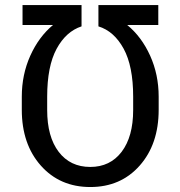

<svg xmlns="http://www.w3.org/2000/svg" viewBox="-20 -731 715 761"><path d="M66.4 -295.9V-347.7Q66.4 -435.5 100.1 -510.3Q133.8 -585 189.9 -631.8H69.3V-710.9H303.2V-626.5Q241.7 -606.4 204.3 -537.4Q167 -468.3 167 -347.7V-294.9Q167 -189 212.6 -129.2Q258.3 -69.3 337.9 -69.3Q416.5 -69.3 462.2 -129.4Q507.8 -189.5 507.8 -294.9V-347.7Q507.8 -468.8 470 -538.1Q432.1 -607.4 370.1 -626.5V-710.9H607.4V-631.8H484.4Q541 -585.4 575 -510.5Q608.9 -435.5 608.9 -347.7V-295.9Q608.9 -159.7 533.7 -74.7Q458.5 10.3 337.9 10.3Q217.3 10.3 141.8 -74.7Q66.4 -159.7 66.4 -295.9Z"/></svg>

Font: Bert Sans Medium
Style: Regular
Weight: 500
Designer: Christian Robertson, Adam Twardoch, & Cristiano Sobral
Foundry: Google
Version: Version 12.135;January 10, 2020;FontCreator 12.0.0.2547 64-b